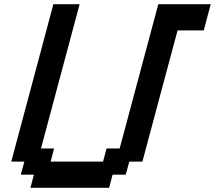

<svg xmlns="http://www.w3.org/2000/svg" viewBox="-20 -895 1024 915"><path d="M125 0H500L516.6 -62.5H579.1L596.2 -125H658.7Q686.5 -229.5 742.4 -437.7Q798.3 -646 826.2 -750H951.2Q956.5 -770.5 967.5 -812.5Q978.5 -854.5 984.4 -875H734.4L550.3 -187.5H487.8L471.2 -125H221.2L237.8 -187.5H175.3L359.4 -875H234.4L33.7 -125H96.2L79.1 -62.5H141.6Z"/></svg>

Font: Faithful 32x
Style: Oblique
Weight: 400
Foundry: Faithful Resource Pack
Version: Version 1.0; January 27, 2023